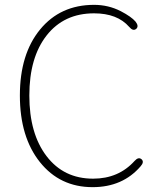

<svg xmlns="http://www.w3.org/2000/svg" viewBox="-20 -759 659 792"><path d="M362 13Q227 13 144.5 -90.5Q62 -194 62 -365Q62 -536 145.5 -637.5Q229 -739 368 -739Q427 -739 478 -713Q522 -690 539 -670Q554 -651 542 -640Q529 -629 513 -648Q464 -704 368 -704Q244 -704 172.5 -613Q101 -522 101 -365Q101 -208 172 -115Q243 -22 364 -22Q469 -22 535 -95Q551 -113 564 -102Q576 -91 560 -73Q486 13 362 13Z"/></svg>

Font: Resource Han Rounded JP ExtraLight
Style: Regular
Weight: 250
Designer: Cyano Hao (round all glyphs); Ryoko NISHIZUKA 西塚涼子 (kana, bopomofo & ideographs); Paul D. Hunt (Latin, Greek & Cyrillic)
Foundry: Cyano Hao
Version: 0.990